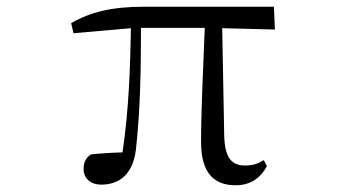

<svg xmlns="http://www.w3.org/2000/svg" viewBox="-20 -537 1040 572"><path d="M682 15C725 15 756 -6 775 -42L766 -60C750 -50 735 -44 710 -44C672 -44 650 -64 648 -132L642 -453L799 -449L796 -517H410C315 -517 251 -502 192 -468L199 -438L370 -453C368 -337 364 -211 345 -83C309 -82 279 -80 251 -77C236 -67 229 -54 229 -34C229 -6 249 13 282 13C341 13 380 -24 386 -102C398 -212 400 -337 400 -454H590C585 -328 579 -205 579 -114C579 -21 618 15 682 15Z"/></svg>

Font: Harano Aji Mincho CN
Style: Regular
Weight: 400
Foundry: Masamichi Hosoda
Version: HaranoAjiMinchoCN-Regular version 20230610;ttx 4.39.4